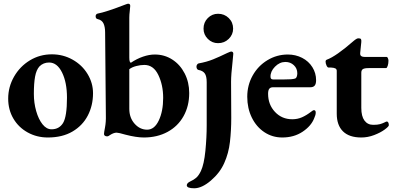

<svg xmlns="http://www.w3.org/2000/svg" viewBox="-20 -725 2118 1032"><path d="M24 -195Q24 -258 55.5 -313Q87 -368 140.5 -400.5Q194 -433 259 -433Q319 -433 370 -404.5Q421 -376 450.5 -327.5Q480 -279 480 -224Q480 -158 452 -104Q424 -50 369.5 -18Q315 14 237 14Q178 14 129 -13Q80 -40 52 -87.5Q24 -135 24 -195ZM319 -64Q340 -99 340 -200Q340 -282 313.5 -335.5Q287 -389 244 -389Q213 -389 192 -368Q175 -349 168.5 -313Q162 -277 162 -220Q162 -172 174.5 -128Q187 -84 208.5 -57Q230 -30 257 -30Q298 -30 319 -64Z M655 -1Q617 -12 607 -12Q591 -12 571 1Q562 8 557 8Q548 8 543.5 4.5Q539 1 539 -5Q539 -12 544.5 -40.5Q550 -69 549 -105L545 -550Q545 -580 536.5 -598.5Q528 -617 506 -622Q494 -624 494 -638Q494 -643 497 -647Q500 -651 505 -652Q549 -660 655 -701Q665 -705 669 -705Q680 -705 680 -693Q680 -686 677.5 -666Q675 -646 675 -630V-416Q675 -388 684 -388Q715 -409 748.5 -420.5Q782 -432 812 -432Q864 -432 906 -405Q948 -378 972.5 -330.5Q997 -283 997 -225Q997 -155 966.5 -100.5Q936 -46 880.5 -16Q825 14 753 14Q713 14 655 -1ZM857 -199Q857 -268 831 -322Q805 -376 756 -376Q735 -376 712 -370Q689 -364 675 -353V-140Q675 -92 703.5 -60Q732 -28 771 -28Q810 -28 833.5 -77.5Q857 -127 857 -199Z M1020 0ZM984 271Q984 259 1003 250Q1021 242 1034.5 230.5Q1048 219 1060 194Q1077 157 1084 85.5Q1091 14 1091 -52V-283Q1091 -316 1080.5 -330.5Q1070 -345 1047 -349Q1042 -350 1039 -355Q1036 -360 1036 -367Q1036 -373 1039.5 -378Q1043 -383 1047 -384Q1091 -392 1125.5 -406Q1160 -420 1201 -440Q1219 -448 1222 -448Q1234 -448 1234 -436L1230 -393Q1222 -323 1222 -286L1223 -91Q1223 -24 1216 37.5Q1209 99 1185 152Q1162 204 1113.5 245.5Q1065 287 1024 287Q984 287 984 271ZM1074 -571Q1074 -605 1097 -628Q1120 -651 1152 -651Q1186 -651 1209.5 -628Q1233 -605 1233 -571Q1233 -539 1209.5 -516Q1186 -493 1152 -493Q1120 -493 1097 -516Q1074 -539 1074 -571Z M1309 -205Q1309 -267 1338 -319Q1367 -371 1417.5 -401.5Q1468 -432 1527 -432Q1569 -432 1604 -414Q1639 -396 1659 -364Q1679 -332 1679 -294Q1679 -274 1671.5 -265Q1664 -256 1648 -256H1448Q1434 -256 1427.5 -248Q1421 -240 1421 -221Q1421 -163 1458 -123.5Q1495 -84 1551 -84Q1579 -84 1603 -94.5Q1627 -105 1653 -125Q1663 -133 1667 -133Q1677 -133 1677 -120Q1677 -107 1669 -90Q1653 -48 1606.5 -17Q1560 14 1497 14Q1444 14 1401 -14.5Q1358 -43 1333.5 -93Q1309 -143 1309 -205ZM1508 -298Q1531 -298 1544 -299Q1557 -300 1567 -303Q1572 -305 1575 -313Q1578 -321 1578 -331Q1578 -357 1559.5 -374.5Q1541 -392 1514 -392Q1483 -392 1458 -366.5Q1433 -341 1434 -312Q1434 -298 1448 -298Z M1790 -114V-344Q1790 -353 1783 -357Q1776 -361 1759 -362H1746Q1740 -362 1735 -373Q1730 -384 1730 -394Q1730 -401 1736 -404Q1786 -422 1882 -506Q1884 -508 1889 -511.5Q1894 -515 1898 -517Q1902 -519 1907 -519Q1917 -519 1920 -515Q1923 -511 1922 -499L1916 -440V-436Q1916 -419 1940 -419H2059Q2062 -419 2065 -412Q2068 -405 2068 -399Q2068 -384 2064 -371.5Q2060 -359 2055 -359H1962Q1939 -359 1930.5 -353.5Q1922 -348 1922 -334V-145Q1922 -100 1939 -77Q1956 -54 1986 -54Q2009 -54 2021.5 -57.5Q2034 -61 2042.5 -65Q2051 -69 2053 -70Q2057 -72 2059 -72Q2064 -72 2067 -66.5Q2070 -61 2070 -52Q2070 -45 2047.5 -28.5Q2025 -12 1991 1Q1957 14 1922 14Q1857 14 1823.5 -19Q1790 -52 1790 -114Z"/></svg>

Font: EB Garamond
Style: Bold
Weight: 700
Designer: Georg Duffner and Octavio Pardo
Foundry: Georg Duffner
Version: Version 1.000; ttfautohint (v1.6)